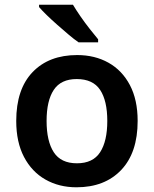

<svg xmlns="http://www.w3.org/2000/svg" viewBox="-20 -786 654 816"><path d="M565 -272Q565 -137 495 -63.5Q425 10 305 10Q231 10 173 -23Q115 -56 82 -119Q49 -182 49 -272Q49 -407 118.5 -479.5Q188 -552 308 -552Q383 -552 441 -519.5Q499 -487 532 -424.5Q565 -362 565 -272ZM178 -272Q178 -186 208.5 -139Q239 -92 307 -92Q375 -92 405.5 -139Q436 -186 436 -272Q436 -358 405.5 -404Q375 -450 306 -450Q239 -450 208.5 -404Q178 -358 178 -272ZM290 -766Q303 -744 322 -716.5Q341 -689 361.5 -663Q382 -637 397 -619V-606H314Q295 -619 271.5 -639Q248 -659 223.5 -680.5Q199 -702 178.5 -722Q158 -742 146 -756V-766Z"/></svg>

Font: Noto Sans Hanifi Rohingya SemiBold
Style: Regular
Weight: 600
Version: Version 2.101